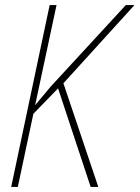

<svg xmlns="http://www.w3.org/2000/svg" viewBox="-20 -734 548 754"><path d="M50 0 111 -287 208 -387 336 0H366L229 -407L508 -714H474L180 -395L118 -321L202 -714H175L24 0Z"/></svg>

Font: Noto Sans Display SemiCondensed Thin
Style: Italic
Weight: 250
Width: 4
Designer: Monotype Design team
Foundry: Monotype Imaging Inc.
Version: 1.000